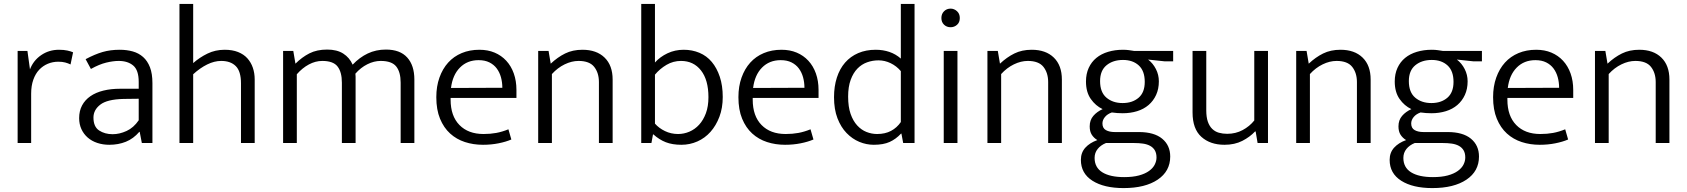

<svg xmlns="http://www.w3.org/2000/svg" viewBox="-20 -730 8613 980"><path d="M70 0V-470H120L133 -376Q150 -421 190 -448.5Q230 -476 281 -476Q306 -476 324 -472Q342 -468 353 -463L340 -401Q328 -407 313 -411Q298 -415 278 -415Q249 -415 224 -404.5Q199 -394 180 -374Q161 -354 150 -323Q139 -292 139 -252V0Z M417 -428Q464 -453 503.5 -464.5Q543 -476 591 -476Q627 -476 657.5 -467.5Q688 -459 710.5 -439Q733 -419 745.5 -386.5Q758 -354 758 -306V0H704L693 -57H691Q661 -22 622.5 -6.5Q584 9 538 9Q505 9 476.5 -0.5Q448 -10 427.5 -28Q407 -46 395.5 -71Q384 -96 384 -127Q384 -164 399 -192Q414 -220 441.5 -239Q469 -258 507.5 -267.5Q546 -277 593 -277H688V-312Q688 -372 660 -395.5Q632 -419 586 -419Q558 -419 522.5 -410.5Q487 -402 444 -378ZM688 -226 610 -225Q527 -223 492 -196Q457 -169 457 -130Q457 -83 486 -64Q515 -45 555 -45Q590 -45 626 -61.5Q662 -78 688 -116Z M966 0H896V-710H966V-408Q999 -437 1039 -456.5Q1079 -476 1127 -476Q1166 -476 1195 -464.5Q1224 -453 1242.5 -432.5Q1261 -412 1270.5 -384.5Q1280 -357 1280 -324V0H1210V-305Q1210 -366 1183.5 -392.5Q1157 -419 1109 -419Q1074 -419 1037.5 -401Q1001 -383 966 -351Z M1495 0H1425V-470H1477L1488 -405Q1521 -438 1559 -457.5Q1597 -477 1650 -477Q1700 -477 1732 -456.5Q1764 -436 1780 -400Q1815 -437 1857 -457Q1899 -477 1950 -477Q2022 -477 2058.5 -436.5Q2095 -396 2095 -324V0H2025V-308Q2025 -362 2002.5 -390.5Q1980 -419 1923 -419Q1889 -419 1855 -402Q1821 -385 1794 -354Q1795 -347 1795 -339Q1795 -331 1795 -324V0H1725V-308Q1725 -362 1703 -390.5Q1681 -419 1625 -419Q1590 -419 1556.5 -401Q1523 -383 1495 -351Z M2616 -230H2280V-221Q2280 -138 2325 -92Q2370 -46 2448 -46Q2483 -46 2513 -51.5Q2543 -57 2575 -70L2590 -18Q2562 -6 2524.5 1.5Q2487 9 2445 9Q2396 9 2353 -5Q2310 -19 2277.5 -48.5Q2245 -78 2226 -124Q2207 -170 2207 -234Q2207 -289 2223 -334Q2239 -379 2267.5 -410.5Q2296 -442 2336.5 -459Q2377 -476 2427 -476Q2470 -476 2504.5 -461.5Q2539 -447 2564 -420Q2589 -393 2602.5 -355Q2616 -317 2616 -271ZM2544 -282Q2544 -310 2537 -335.5Q2530 -361 2515.5 -380.5Q2501 -400 2478 -411.5Q2455 -423 2423 -423Q2365 -423 2327.5 -385Q2290 -347 2282 -281Z M2797 0H2727V-470H2780L2791 -405Q2826 -438 2864.5 -457Q2903 -476 2953 -476Q3025 -476 3066 -436Q3107 -396 3107 -324V0H3037V-311Q3037 -358 3013 -388.5Q2989 -419 2933 -419Q2898 -419 2862 -401.5Q2826 -384 2797 -352Z M3669 -235Q3669 -179 3652 -134Q3635 -89 3606.5 -57Q3578 -25 3539.5 -8Q3501 9 3458 9Q3412 9 3378.5 -4Q3345 -17 3315 -44H3313L3305 0H3253V-710H3323V-411Q3349 -440 3387 -458Q3425 -476 3470 -476Q3513 -476 3550 -460.5Q3587 -445 3613 -414Q3639 -383 3654 -338Q3669 -293 3669 -235ZM3596 -234Q3596 -322 3558 -370.5Q3520 -419 3456 -419Q3416 -419 3382 -399Q3348 -379 3323 -349V-99Q3343 -76 3374 -61Q3405 -46 3441 -46Q3471 -46 3499 -58Q3527 -70 3548.5 -93.5Q3570 -117 3583 -152Q3596 -187 3596 -234Z M4158 -230H3822V-221Q3822 -138 3867 -92Q3912 -46 3990 -46Q4025 -46 4055 -51.5Q4085 -57 4117 -70L4132 -18Q4104 -6 4066.5 1.5Q4029 9 3987 9Q3938 9 3895 -5Q3852 -19 3819.5 -48.5Q3787 -78 3768 -124Q3749 -170 3749 -234Q3749 -289 3765 -334Q3781 -379 3809.5 -410.5Q3838 -442 3878.5 -459Q3919 -476 3969 -476Q4012 -476 4046.5 -461.5Q4081 -447 4106 -420Q4131 -393 4144.5 -355Q4158 -317 4158 -271ZM4086 -282Q4086 -310 4079 -335.5Q4072 -361 4057.5 -380.5Q4043 -400 4020 -411.5Q3997 -423 3965 -423Q3907 -423 3869.5 -385Q3832 -347 3824 -281Z M4578 -710H4648V0H4590L4581 -48H4579Q4553 -20 4521 -5.5Q4489 9 4440 9Q4402 9 4366 -6Q4330 -21 4301 -51Q4272 -81 4254.5 -126.5Q4237 -172 4237 -234Q4237 -289 4251.5 -334Q4266 -379 4293.5 -410.5Q4321 -442 4360.5 -459Q4400 -476 4450 -476Q4487 -476 4519.5 -465Q4552 -454 4578 -431ZM4578 -367Q4556 -393 4526 -407.5Q4496 -422 4464 -422Q4434 -422 4406 -412Q4378 -402 4356.5 -380Q4335 -358 4322 -322.5Q4309 -287 4309 -237Q4309 -185 4321.5 -149Q4334 -113 4355 -90Q4376 -67 4402.5 -56.5Q4429 -46 4457 -46Q4498 -46 4528 -62Q4558 -78 4578 -107Z M4797 0V-470H4867V0ZM4832 -591Q4812 -591 4798.5 -604Q4785 -617 4785 -638Q4785 -659 4798.5 -672.5Q4812 -686 4832 -686Q4850 -686 4864.5 -673Q4879 -660 4879 -638Q4879 -616 4865 -603.5Q4851 -591 4832 -591Z M5090 0H5020V-470H5073L5084 -405Q5119 -438 5157.5 -457Q5196 -476 5246 -476Q5318 -476 5359 -436Q5400 -396 5400 -324V0H5330V-311Q5330 -358 5306 -388.5Q5282 -419 5226 -419Q5191 -419 5155 -401.5Q5119 -384 5090 -352Z M5523 -314Q5523 -353 5537 -383.5Q5551 -414 5576 -434.5Q5601 -455 5636 -465.5Q5671 -476 5712 -476Q5729 -476 5742.5 -474Q5756 -472 5769 -470H5968V-417H5924L5840 -426Q5865 -407 5880 -377.5Q5895 -348 5895 -315Q5895 -276 5881 -245.5Q5867 -215 5842.5 -194Q5818 -173 5784 -162.5Q5750 -152 5710 -152Q5696 -152 5682.5 -153Q5669 -154 5655 -156Q5632 -148 5619.5 -132.5Q5607 -117 5607 -100Q5607 -76 5624.5 -66Q5642 -56 5670 -56H5793Q5871 -56 5912 -22Q5953 12 5953 69Q5953 144 5889 187Q5825 230 5715 230Q5615 230 5556 192.5Q5497 155 5497 86Q5497 49 5519.5 24Q5542 -1 5581 -15Q5563 -26 5552.5 -42.5Q5542 -59 5542 -85Q5542 -117 5560.5 -138.5Q5579 -160 5608 -173Q5572 -190 5547.5 -225Q5523 -260 5523 -314ZM5625 0Q5598 11 5582.5 30.5Q5567 50 5567 76Q5567 125 5606.5 149.5Q5646 174 5718 174Q5762 174 5793.5 165.5Q5825 157 5845 142.5Q5865 128 5874 110Q5883 92 5883 74Q5883 52 5874.5 37.5Q5866 23 5850.5 14.5Q5835 6 5814 3Q5793 0 5768 0ZM5823 -312Q5823 -368 5792.5 -396Q5762 -424 5712 -424Q5661 -424 5628 -397Q5595 -370 5595 -316Q5595 -259 5627.5 -231.5Q5660 -204 5710 -204Q5760 -204 5791.5 -231Q5823 -258 5823 -312Z M6382 -470H6452V0H6399L6389 -59H6386Q6360 -31 6321 -11Q6282 9 6230 9Q6157 9 6112 -31.5Q6067 -72 6067 -156V-470H6137V-167Q6137 -132 6145 -109Q6153 -86 6167.5 -72Q6182 -58 6201.5 -52.5Q6221 -47 6244 -47Q6287 -47 6322.5 -66Q6358 -85 6382 -115Z M6666 0H6596V-470H6649L6660 -405Q6695 -438 6733.5 -457Q6772 -476 6822 -476Q6894 -476 6935 -436Q6976 -396 6976 -324V0H6906V-311Q6906 -358 6882 -388.5Q6858 -419 6802 -419Q6767 -419 6731 -401.5Q6695 -384 6666 -352Z M7099 -314Q7099 -353 7113 -383.5Q7127 -414 7152 -434.5Q7177 -455 7212 -465.5Q7247 -476 7288 -476Q7305 -476 7318.5 -474Q7332 -472 7345 -470H7544V-417H7500L7416 -426Q7441 -407 7456 -377.5Q7471 -348 7471 -315Q7471 -276 7457 -245.5Q7443 -215 7418.5 -194Q7394 -173 7360 -162.5Q7326 -152 7286 -152Q7272 -152 7258.5 -153Q7245 -154 7231 -156Q7208 -148 7195.5 -132.5Q7183 -117 7183 -100Q7183 -76 7200.5 -66Q7218 -56 7246 -56H7369Q7447 -56 7488 -22Q7529 12 7529 69Q7529 144 7465 187Q7401 230 7291 230Q7191 230 7132 192.5Q7073 155 7073 86Q7073 49 7095.5 24Q7118 -1 7157 -15Q7139 -26 7128.5 -42.5Q7118 -59 7118 -85Q7118 -117 7136.5 -138.5Q7155 -160 7184 -173Q7148 -190 7123.5 -225Q7099 -260 7099 -314ZM7201 0Q7174 11 7158.5 30.5Q7143 50 7143 76Q7143 125 7182.5 149.5Q7222 174 7294 174Q7338 174 7369.5 165.5Q7401 157 7421 142.5Q7441 128 7450 110Q7459 92 7459 74Q7459 52 7450.5 37.5Q7442 23 7426.5 14.5Q7411 6 7390 3Q7369 0 7344 0ZM7399 -312Q7399 -368 7368.5 -396Q7338 -424 7288 -424Q7237 -424 7204 -397Q7171 -370 7171 -316Q7171 -259 7203.5 -231.5Q7236 -204 7286 -204Q7336 -204 7367.5 -231Q7399 -258 7399 -312Z M8010 -230H7674V-221Q7674 -138 7719 -92Q7764 -46 7842 -46Q7877 -46 7907 -51.5Q7937 -57 7969 -70L7984 -18Q7956 -6 7918.5 1.5Q7881 9 7839 9Q7790 9 7747 -5Q7704 -19 7671.5 -48.5Q7639 -78 7620 -124Q7601 -170 7601 -234Q7601 -289 7617 -334Q7633 -379 7661.5 -410.5Q7690 -442 7730.5 -459Q7771 -476 7821 -476Q7864 -476 7898.5 -461.5Q7933 -447 7958 -420Q7983 -393 7996.5 -355Q8010 -317 8010 -271ZM7938 -282Q7938 -310 7931 -335.5Q7924 -361 7909.5 -380.5Q7895 -400 7872 -411.5Q7849 -423 7817 -423Q7759 -423 7721.5 -385Q7684 -347 7676 -281Z M8191 0H8121V-470H8174L8185 -405Q8220 -438 8258.5 -457Q8297 -476 8347 -476Q8419 -476 8460 -436Q8501 -396 8501 -324V0H8431V-311Q8431 -358 8407 -388.5Q8383 -419 8327 -419Q8292 -419 8256 -401.5Q8220 -384 8191 -352Z"/></svg>

Font: Mukta Mahee Light
Style: Regular
Weight: 300
Designer: Shuchita Grover, Noopur Datye, Girish Dalvi, Yashodeep Gholap
Foundry: Ek Type
Version: Version 2.538;PS 1.000;hotconv 16.6.51;makeotf.lib2.5.65220;